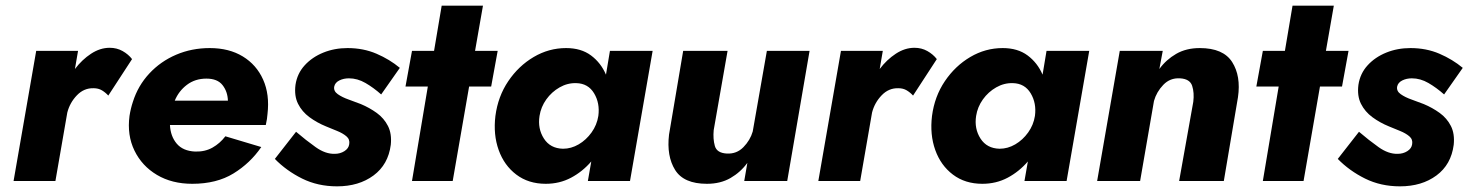

<svg xmlns="http://www.w3.org/2000/svg" viewBox="-20 -640 5193 679"><path d="M363 -302 447 -431Q434 -448 413.5 -459.5Q393 -471 368 -471Q334 -471 302 -450Q270 -429 245 -396L256 -460H108L28 0H176L218 -242Q227 -277 252 -303Q277 -329 311 -328Q328 -328 340.5 -320.5Q353 -313 363 -302Z M598 -284Q612 -318 641 -340Q670 -362 710 -362Q749 -362 767 -339Q785 -316 786 -284ZM581 -198H920Q922 -209 924 -219L926 -237Q934 -306 910.5 -358.5Q887 -411 838.5 -440.5Q790 -470 722 -470Q658 -470 603 -446.5Q548 -423 508 -380Q468 -337 450 -280Q446 -268 443 -255.5Q440 -243 438 -230Q429 -162 455.5 -107.5Q482 -53 535 -21.5Q588 10 660 10Q746 10 805.5 -26.5Q865 -63 904 -120L777 -158Q758 -133 731.5 -118Q705 -103 670 -104Q627 -106 605 -132Q583 -158 581 -198Z M1027 -174 952 -78Q993 -36 1048.5 -8.5Q1104 19 1172 19Q1249 19 1301 -19.5Q1353 -58 1362 -128Q1366 -167 1352 -194.5Q1338 -222 1312.5 -240.5Q1287 -259 1256 -272Q1236 -280 1213 -288Q1190 -296 1174.5 -307Q1159 -318 1162 -334Q1165 -348 1180 -355.5Q1195 -363 1214 -363Q1244 -363 1272.5 -346.5Q1301 -330 1328 -306L1394 -400Q1358 -430 1311.5 -450Q1265 -470 1209 -470Q1163 -470 1123.5 -454Q1084 -438 1057.5 -409Q1031 -380 1025 -340Q1020 -301 1034 -273Q1048 -245 1074.5 -225.5Q1101 -206 1133 -193Q1152 -185 1172 -177Q1192 -169 1205 -158Q1218 -147 1215 -130Q1213 -115 1198 -105.5Q1183 -96 1164 -96Q1131 -95 1096.5 -119.5Q1062 -144 1027 -174Z M1542 -620 1515 -460H1437L1414 -334H1493L1437 0H1581L1639 -334H1717L1740 -460H1660L1688 -620Z M1732 -230Q1724 -164 1743.5 -109.5Q1763 -55 1806 -22.5Q1849 10 1910 10Q1959 10 1999.5 -11.5Q2040 -33 2071 -69L2059 0H2208L2288 -460H2137L2123 -376Q2105 -418 2070 -444Q2035 -470 1982 -470Q1921 -470 1867.5 -438.5Q1814 -407 1777.5 -353Q1741 -299 1732 -230ZM1888 -230Q1893 -262 1912 -288.5Q1931 -315 1959 -331Q1987 -347 2018 -346Q2060 -345 2081 -310Q2102 -275 2096 -230Q2091 -198 2072 -171.5Q2053 -145 2026.5 -129.5Q2000 -114 1971 -114Q1926 -115 1903.5 -150Q1881 -185 1888 -230Z M2504 -180 2553 -460H2396L2346 -164Q2337 -88 2367.5 -39Q2398 10 2480 10Q2528 10 2563.5 -10.5Q2599 -31 2623 -64L2612 0H2764L2843 -460H2692L2642 -175Q2633 -144 2609 -119.5Q2585 -95 2550 -97Q2515 -99 2508 -124Q2501 -149 2504 -180Z M3209 -302 3293 -431Q3280 -448 3259.5 -459.5Q3239 -471 3214 -471Q3180 -471 3148 -450Q3116 -429 3091 -396L3102 -460H2954L2874 0H3022L3064 -242Q3073 -277 3098 -303Q3123 -329 3157 -328Q3174 -328 3186.5 -320.5Q3199 -313 3209 -302Z M3276 -230Q3268 -164 3287.5 -109.5Q3307 -55 3350 -22.5Q3393 10 3454 10Q3503 10 3543.5 -11.5Q3584 -33 3615 -69L3603 0H3752L3832 -460H3681L3667 -376Q3649 -418 3614 -444Q3579 -470 3526 -470Q3465 -470 3411.5 -438.5Q3358 -407 3321.5 -353Q3285 -299 3276 -230ZM3432 -230Q3437 -262 3456 -288.5Q3475 -315 3503 -331Q3531 -347 3562 -346Q3604 -345 3625 -310Q3646 -275 3640 -230Q3635 -198 3616 -171.5Q3597 -145 3570.5 -129.5Q3544 -114 3515 -114Q3470 -115 3447.5 -150Q3425 -185 3432 -230Z M4200 -280 4150 0H4308L4358 -296Q4369 -371 4337.5 -420.5Q4306 -470 4223 -470Q4175 -470 4139.5 -449.5Q4104 -429 4080 -396L4092 -460H3940L3860 0H4012L4061 -283Q4070 -315 4094 -340Q4118 -365 4153 -363Q4188 -361 4196 -336.5Q4204 -312 4200 -280Z M4551 -620 4524 -460H4446L4423 -334H4502L4446 0H4590L4648 -334H4726L4749 -460H4669L4697 -620Z M4786 -174 4711 -78Q4752 -36 4807.5 -8.5Q4863 19 4931 19Q5008 19 5060 -19.5Q5112 -58 5121 -128Q5125 -167 5111 -194.5Q5097 -222 5071.5 -240.5Q5046 -259 5015 -272Q4995 -280 4972 -288Q4949 -296 4933.5 -307Q4918 -318 4921 -334Q4924 -348 4939 -355.5Q4954 -363 4973 -363Q5003 -363 5031.5 -346.5Q5060 -330 5087 -306L5153 -400Q5117 -430 5070.5 -450Q5024 -470 4968 -470Q4922 -470 4882.5 -454Q4843 -438 4816.5 -409Q4790 -380 4784 -340Q4779 -301 4793 -273Q4807 -245 4833.5 -225.5Q4860 -206 4892 -193Q4911 -185 4931 -177Q4951 -169 4964 -158Q4977 -147 4974 -130Q4972 -115 4957 -105.5Q4942 -96 4923 -96Q4890 -95 4855.5 -119.5Q4821 -144 4786 -174Z"/></svg>

Font: Jost* 700 Bold Italic
Style: Bold Italic
Weight: 700
Italic angle: -10°
Version: Version 3.200; ttfautohint (v0.97) -l 8 -r 50 -G 200 -x 14 -